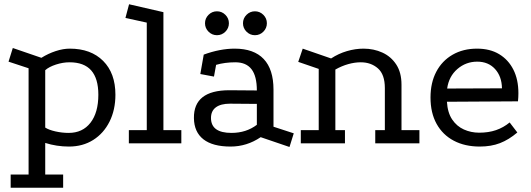

<svg xmlns="http://www.w3.org/2000/svg" viewBox="-20 -672 2490 900"><path d="M30 208V146H114V-352L20 -383L40 -447L174 -401Q206 -421 241 -432.5Q276 -444 307 -444Q406 -444 463.5 -386.5Q521 -329 521 -228Q521 -157 493.5 -102Q466 -47 417 -16Q368 15 303 15Q246 15 192 -2V146H276V208ZM302 -49Q367 -49 404 -96.5Q441 -144 441 -228Q441 -304 407.5 -342Q374 -380 306 -380Q275 -380 242.5 -369.5Q210 -359 192 -343V-74Q209 -63 240 -56Q271 -49 302 -49Z M584 0V-62H668V-566L568 -588L585 -652L746 -615V-62H830V0Z M1202 -29Q1137 15 1061 15Q977 15 933.5 -19Q890 -53 889 -118Q887 -249 1055 -249L1184 -248Q1184 -315 1159 -347.5Q1134 -380 1083 -380Q1059 -380 1036 -377Q1013 -374 993 -368L983 -313L919 -325L935 -416Q973 -430 1009.5 -437Q1046 -444 1080 -444Q1170 -444 1216 -395.5Q1262 -347 1262 -252V-78L1357 -47L1337 17ZM1058 -186Q1015 -186 992 -169Q969 -152 969 -119Q969 -49 1065 -49Q1134 -49 1184 -87V-185ZM1175 -619Q1198 -619 1214.5 -602.5Q1231 -586 1231 -563Q1231 -540 1214.5 -523.5Q1198 -507 1175 -507Q1152 -507 1135.5 -523.5Q1119 -540 1119 -563Q1119 -586 1135.5 -602.5Q1152 -619 1175 -619ZM997 -619Q1020 -619 1036.5 -602.5Q1053 -586 1053 -563Q1053 -540 1036.5 -523.5Q1020 -507 997 -507Q974 -507 957.5 -523.5Q941 -540 941 -563Q941 -586 957.5 -602.5Q974 -619 997 -619Z M1390 0V-62H1474V-349L1378 -382L1399 -444L1532 -398Q1567 -421 1606.5 -432.5Q1646 -444 1684 -444Q1732 -444 1772.5 -425.5Q1813 -407 1837.5 -369.5Q1862 -332 1862 -275V-62H1946V0H1739V-62H1784V-259Q1784 -323 1751.5 -351.5Q1719 -380 1671 -380Q1643 -380 1612.5 -371.5Q1582 -363 1552 -346V-62H1597V0Z M2405 -51Q2365 -17 2323.5 -1Q2282 15 2229 15Q2159 15 2107 -12.5Q2055 -40 2026.5 -91.5Q1998 -143 1998 -215Q1998 -284 2025 -335.5Q2052 -387 2101.5 -415.5Q2151 -444 2216 -444Q2277 -444 2320 -418Q2363 -392 2386.5 -345.5Q2410 -299 2410 -235Q2410 -226 2409.5 -216.5Q2409 -207 2408 -197L2075 -195Q2078 -144 2099.5 -112Q2121 -80 2154.5 -65Q2188 -50 2226 -50Q2270 -50 2305 -62Q2340 -74 2369 -98ZM2333 -258Q2332 -314 2300.5 -348.5Q2269 -383 2217 -383Q2164 -383 2124 -348.5Q2084 -314 2076 -257Z"/></svg>

Font: Podkova
Style: Regular
Weight: 400
Designer: Ilya Yudin
Foundry: Cyreal (www.cyreal.org)
Version: Version 2.103